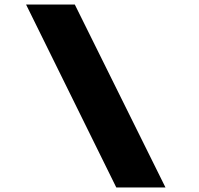

<svg xmlns="http://www.w3.org/2000/svg" viewBox="-20 -720 877 847"><path d="M493 107 95 -700H310L710 107Z"/></svg>

Font: Lexend Zetta ExtraBold
Style: Regular
Weight: 800
Designer: Bonnie Shaver-Troup, Thomas Jockin
Foundry: Lexend
Version: Version 1.007